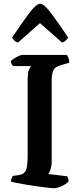

<svg xmlns="http://www.w3.org/2000/svg" viewBox="-20 -994 423 1014"><path d="M264 0Q256 0 234 -2.5Q212 -5 182.5 -9Q153 -13 123 -18Q93 -23 69.5 -27.5Q46 -32 38 -35Q38 -44 41.5 -52.5Q45 -61 48 -65L77 -69Q108 -73 117 -95Q126 -117 126 -172V-566Q126 -613 134.5 -628.5Q143 -644 144 -645H49Q46 -648 42 -655Q38 -662 37 -671Q43 -678 55 -685.5Q67 -693 79.5 -698.5Q92 -704 98 -704H333Q337 -699 341.5 -687.5Q346 -676 346 -663L302 -650Q288 -646 276.5 -639Q265 -632 259 -615.5Q253 -599 253 -564V-144Q253 -117 246.5 -99Q240 -81 235 -75L335 -63Q337 -60 339.5 -52.5Q342 -45 342 -35Q328 -21 305 -10.5Q282 0 264 0ZM75 -769Q64 -772 55.5 -780Q47 -788 44 -796Q95 -872 133 -923Q171 -974 192 -974Q213 -974 251 -923Q289 -872 340 -796Q336 -789 327.5 -780.5Q319 -772 308 -769L191 -872Z"/></svg>

Font: Texturina 72pt
Style: Bold
Weight: 700
Designer: Guillermo Torres Carreño
Foundry: Omnibus-Type
Version: Version 1.002; ttfautohint (v1.8.3)